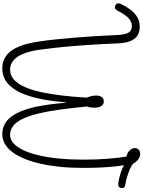

<svg xmlns="http://www.w3.org/2000/svg" viewBox="190 -1380 1210 1629"><g transform="rotate(90 794.5 -566.0)"><path d="M561 19Q466 19 410.5 -58.5Q355 -136 333 -290Q322 -362 314.5 -437.5Q307 -513 300 -594.5Q293 -676 287.5 -767.5Q282 -859 277 -966Q275 -1004 267 -1029.5Q259 -1055 243.5 -1067.5Q228 -1080 203 -1080Q177 -1080 155 -1067.5Q133 -1055 112 -1027Q91 -999 68 -954Q61 -942 52 -938Q43 -934 27 -940Q12 -947 9.5 -958Q7 -969 12 -982Q38 -1037 67 -1073.5Q96 -1110 130 -1128.5Q164 -1147 206 -1147Q253 -1147 283 -1127Q313 -1107 329 -1067.5Q345 -1028 348 -970Q351 -896 354.5 -832Q358 -768 362 -710Q366 -652 370 -598.5Q374 -545 379 -495.5Q384 -446 390 -397.5Q396 -349 402 -299Q414 -216 436.5 -160Q459 -104 493 -75.5Q527 -47 570 -47Q604 -47 633 -63.5Q662 -80 686 -113.5Q710 -147 730 -199.5Q750 -252 765 -324Q780 -396 791 -489Q802 -582 809 -697Q801 -715 796 -736.5Q791 -758 791 -776Q791 -795 796 -810Q801 -825 812.5 -833.5Q824 -842 840 -842Q868 -842 881 -820Q894 -798 894 -766Q894 -747 892 -730.5Q890 -714 884 -699Q890 -638 896 -584.5Q902 -531 908.5 -482.5Q915 -434 923 -388Q931 -342 942 -295Q962 -210 988.5 -154.5Q1015 -99 1049 -73Q1083 -47 1126 -47Q1163 -47 1195 -75Q1227 -103 1253 -156.5Q1279 -210 1297.5 -286.5Q1316 -363 1325.5 -460.5Q1335 -558 1335 -673Q1335 -727 1333 -777.5Q1331 -828 1327.5 -873Q1324 -918 1319.5 -958.5Q1315 -999 1309 -1034Q1274 -1043 1255.5 -1062.5Q1237 -1082 1237 -1104Q1237 -1125 1250.5 -1138Q1264 -1151 1284 -1151Q1311 -1151 1333 -1134Q1355 -1117 1369 -1092Q1380 -1080 1409 -1066.5Q1438 -1053 1477.5 -1041Q1517 -1029 1558 -1022Q1568 -1020 1572 -1012.5Q1576 -1005 1576 -995Q1576 -983 1568.5 -973.5Q1561 -964 1548 -965Q1534 -965 1515.5 -968Q1497 -971 1477.5 -976.5Q1458 -982 1439.5 -988Q1421 -994 1406 -1001Q1391 -1008 1382 -1013Q1389 -974 1394 -923.5Q1399 -873 1402 -809Q1405 -745 1405 -663Q1405 -559 1395.5 -468Q1386 -377 1368.5 -301Q1351 -225 1326 -165.5Q1301 -106 1270 -65Q1239 -24 1200.5 -2.5Q1162 19 1119 19Q1061 19 1017 -11.5Q973 -42 941 -104Q909 -166 887 -262Q881 -292 876 -322Q871 -352 866.5 -384.5Q862 -417 858.5 -450.5Q855 -484 852 -519H849Q840 -410 823.5 -324Q807 -238 782.5 -173.5Q758 -109 725 -66Q692 -23 651.5 -2Q611 19 561 19Z"/></g></svg>

Font: Playwrite BR Light
Style: Regular
Weight: 300
Version: Version 1.003